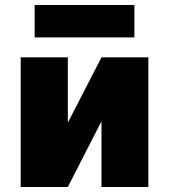

<svg xmlns="http://www.w3.org/2000/svg" viewBox="-20 -750 678 770"><path d="M252 -260H253L387 -520H575V0H387V-260H385L252 0H63V-520H252ZM119 -600V-730H519V-600Z"/></svg>

Font: M PLUS 1p Black
Style: Regular
Weight: 900
Version: Version 1.061